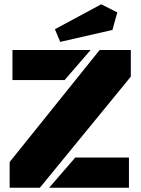

<svg xmlns="http://www.w3.org/2000/svg" viewBox="-20 -883 661 903"><path d="M25.4 -121.1 448.7 -647.9H595.2V-522.5L167.5 0H25.4ZM586.4 0H210.9L334 -142.1H586.4ZM38.6 -647.9H406.2L283.7 -506.3H38.6ZM456.1 -862.8 531.7 -824.7 508.8 -742.2 263.2 -686 238.3 -745.6Z"/></svg>

Font: Black Ops One [rus by aLiNcE]
Style: Regular
Weight: 400
Designer: James Grieshaber
Foundry: James Grieshaber
Version: Version 1.002;May 25, 2024;FontCreator 13.0.0.2680 64-bit